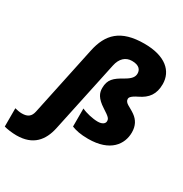

<svg xmlns="http://www.w3.org/2000/svg" viewBox="-349 -935 1285 1345"><g transform="rotate(30 293.0 -262.5)"><path d="M-26 240C109 240 169 163 192 57L315 -521C328 -584 365 -617 416 -617C478 -617 493 -586 493 -559C493 -531 476 -509 430 -483C362 -445 329 -417 329 -348C329 -309 343 -273 410 -230C468 -193 475 -184 475 -163C475 -145 457 -128 419 -128C379 -128 322 -141 287 -158V-12C320 1 359 10 421 10C600 10 665 -87 665 -182C665 -236 644 -273 606 -300C563 -331 522 -338 522 -372C522 -380 525 -396 579 -422C648 -455 683 -502 683 -583C683 -688 601 -765 431 -765C239 -765 160 -682 129 -535L10 27C1 69 -22 88 -70 88C-88 88 -109 84 -127 79V227C-104 234 -61 240 -26 240Z"/></g></svg>

Font: Noto Sans Black
Style: Italic
Weight: 900
Italic angle: -12°
Designer: Monotype Design Team
Foundry: Monotype Imaging Inc.
Version: Version 2.013